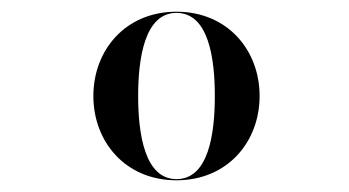

<svg xmlns="http://www.w3.org/2000/svg" viewBox="-20 -783 596 328"><path d="M139.5 -619C139.5 -541 194 -475 281.5 -475C369 -475 423.5 -541 423.5 -619C423.5 -697 369 -763 281.5 -763C194 -763 139.5 -697 139.5 -619ZM216 -619C216 -683 227 -761 281.5 -761C336.5 -761 347 -683 347 -619C347 -555 336.5 -477 281.5 -477C227 -477 216 -555 216 -619Z"/></svg>

Font: Bodoni* 48pt Medium
Style: Regular
Weight: 500
Version: Version 2.3